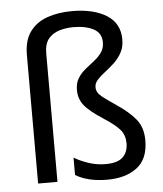

<svg xmlns="http://www.w3.org/2000/svg" viewBox="-54 -813 739 870"><g transform="rotate(-5 315.5 -377.5)"><path d="M522 -617Q522 -583 508 -557.5Q494 -532 473 -512.5Q452 -493 431 -477Q410 -461 396 -445.5Q382 -430 382 -412Q382 -399 388.5 -388Q395 -377 414 -362.5Q433 -348 470 -323Q524 -287 555 -249.5Q586 -212 586 -153Q586 -68 534.5 -29Q483 10 400 10Q353 10 317 1Q281 -8 255 -24V-103Q281 -87 319 -74Q357 -61 397 -61Q452 -61 476 -84Q500 -107 500 -147Q500 -183 479.5 -208Q459 -233 406 -267Q343 -308 320 -337.5Q297 -367 297 -407Q297 -438 310.5 -460Q324 -482 344.5 -498.5Q365 -515 385.5 -531Q406 -547 419.5 -566Q433 -585 433 -612Q433 -654 397.5 -673Q362 -692 306 -692Q271 -692 240.5 -682.5Q210 -673 191.5 -650Q173 -627 173 -584V0H85V-584Q85 -651 114 -690.5Q143 -730 193 -747.5Q243 -765 306 -765Q403 -765 462.5 -728Q522 -691 522 -617Z"/></g></svg>

Font: Noto Sans Chorasmian
Style: Regular
Weight: 400
Designer: Federico Parra Barrios
Foundry: Google LLC
Version: Version 1.004; ttfautohint (v1.8.4.7-5d5b)